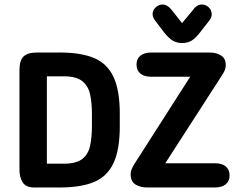

<svg xmlns="http://www.w3.org/2000/svg" viewBox="-20 -828 1037 848"><path d="M66 -77Q66 -46 80 -23Q94 0 130 0H245Q338 0 396 -24.5Q454 -49 481.5 -108Q509 -167 509 -269V-327Q509 -429 481.5 -488Q454 -547 396 -571.5Q338 -596 245 -596H143Q102 -596 84 -578.5Q66 -561 66 -519ZM187 -105V-491H261Q317 -491 343.5 -469.5Q370 -448 378 -411Q386 -374 386 -325V-271Q386 -222 378 -184.5Q370 -147 343.5 -126Q317 -105 261 -105ZM820 -489 575 -106Q565 -90 561 -79.5Q557 -69 557 -59Q557 -26 578.5 -13Q600 0 630 0H929Q960 0 977 -14Q994 -28 994 -53Q994 -79 977 -93Q960 -107 929 -107H710L957 -490Q967 -505 972 -516Q977 -527 977 -538Q978 -569 957 -582.5Q936 -596 906 -596H648Q617 -596 600 -582Q583 -568 583 -543Q583 -517 600 -503Q617 -489 648 -489ZM784 -726 740 -782Q720 -808 698 -808Q681 -808 667.5 -795.5Q654 -783 654 -765Q654 -752 666 -736L704 -686Q725 -659 743 -648.5Q761 -638 785 -638Q809 -638 827 -649Q845 -660 866 -688L905 -738Q915 -750 915 -765Q915 -783 902 -795.5Q889 -808 871 -808Q848 -808 830 -781Z"/></svg>

Font: Beiruti
Style: Bold
Weight: 700
Designer: Arlette Boutros
Foundry: Boutros
Version: Version 1.41